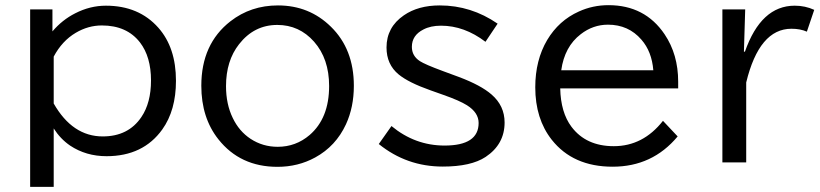

<svg xmlns="http://www.w3.org/2000/svg" viewBox="-20 -601 3160 740"><path d="M182.1 -564.9V-480Q219.7 -524.4 270 -549.8Q327.1 -579.1 388.2 -579.1Q515.1 -579.1 590.3 -494.1Q658.2 -417.5 658.2 -289.6Q658.2 -175.8 605.5 -102.1Q531.7 1 390.6 1Q311.5 1 250 -40Q212.4 -65.9 187 -106V119.1H96.2V-564.9ZM187 -202.1Q259.3 -75.2 376 -75.2Q474.6 -75.2 524.9 -149.9Q562 -204.6 562 -291Q562 -382.3 519.5 -437.5Q468.8 -502.9 372.6 -502.9Q319.8 -502.9 272 -474.6Q219.2 -443.4 187 -382.8Z M1051.3 -580.1Q1171.9 -580.1 1255.4 -498Q1343.8 -411.6 1343.8 -270.5Q1343.8 -188 1313.5 -122.1Q1274.4 -37.6 1194.8 5.9Q1128.9 42 1049.3 42Q905.8 42 821.8 -64Q755.9 -147 755.9 -270.5Q755.9 -431.6 868.2 -519Q946.8 -580.1 1051.3 -580.1ZM1048.8 -504.9Q959.5 -504.9 901.4 -430.7Q851.1 -366.7 851.1 -269Q851.1 -199.7 877 -146.5Q901.4 -95.2 945.8 -65.9Q992.7 -35.2 1050.3 -35.2Q1120.1 -35.2 1173.3 -80.6Q1248.5 -145.5 1248.5 -269.5Q1248.5 -374.5 1190.4 -440.4Q1133.3 -504.9 1048.8 -504.9Z M1488.8 -115.2Q1579.6 -40 1693.4 -40Q1824.7 -40 1824.7 -127Q1824.7 -167 1779.8 -195.3Q1751 -213.4 1689.9 -234.9L1639.2 -252.9Q1554.7 -282.7 1516.6 -314Q1469.7 -352.5 1469.7 -418Q1469.7 -496.1 1536.6 -542Q1591.8 -580.1 1674.8 -580.1Q1795.9 -580.1 1897.9 -509.8L1851.1 -439.9Q1769.5 -502 1679.7 -502Q1639.6 -502 1611.8 -487.3Q1567.4 -464.8 1567.4 -420.4Q1567.4 -385.3 1598.6 -365.2Q1618.2 -352.5 1687 -327.1L1749 -304.2Q1833.5 -272.5 1874.5 -236.8Q1924.8 -193.4 1924.8 -128.9Q1924.8 -44.9 1851.6 3.9Q1795.4 41 1686.5 41Q1547.4 41 1439.9 -45.9Z M2593.8 -260.3H2139.2Q2141.1 -167.5 2182.6 -112.3Q2238.8 -37.6 2345.7 -37.6Q2458.5 -37.6 2535.2 -135.3L2591.8 -75.2Q2494.6 41.5 2341.3 41.5Q2188.5 41.5 2106.4 -62.5Q2043 -143.1 2043 -264.6Q2043 -369.1 2088.9 -446.8Q2133.8 -522 2210.9 -556.6Q2264.6 -581.1 2325.2 -581.1Q2465.8 -581.1 2541.5 -468.8Q2593.8 -391.1 2593.8 -286.1ZM2498 -330.1Q2492.2 -402.3 2452.1 -448.2Q2402.3 -505.9 2323.2 -505.9Q2265.6 -505.9 2218.3 -469.2Q2155.8 -421.4 2143.1 -330.1Z M2847.2 -401.9H2851.1Q2913.1 -579.1 3043 -579.1Q3083.5 -579.1 3118.2 -563L3089.8 -479Q3064.5 -490.2 3030.3 -490.2Q2906.2 -490.2 2856 -283.2V24.9H2764.2V-564.9H2852.1Z"/></svg>

Font: FORM UDPGothic
Style: Regular
Weight: 400
Foundry: Pronama LLC
Version: Version 1.05101